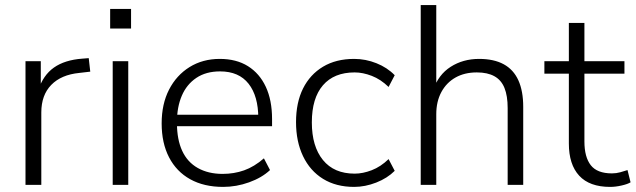

<svg xmlns="http://www.w3.org/2000/svg" viewBox="-20 -725 2493 753"><path d="M80 0V-485H140V-371H130Q149 -430 191.5 -460Q234 -490 303 -495L328 -497L334 -444L291 -439Q220 -432 181 -392Q142 -352 142 -284V0Z M412 -613V-690H494V-613ZM422 0V-485H483V0Z M855 8Q780 8 726 -22Q672 -52 643 -108Q614 -164 614 -241Q614 -317 643 -373.5Q672 -430 723.5 -462Q775 -494 842 -494Q907 -494 952.5 -465.5Q998 -437 1022.5 -384.5Q1047 -332 1047 -258V-230H658V-275H1009L993 -262Q993 -348 955 -396.5Q917 -445 843 -445Q788 -445 750 -419.5Q712 -394 693 -349.5Q674 -305 674 -247V-242Q674 -178 694.5 -133.5Q715 -89 756 -66Q797 -43 853 -43Q898 -43 937.5 -57Q977 -71 1015 -104L1039 -58Q1007 -28 957 -10Q907 8 855 8Z M1369 8Q1298 8 1247 -23.5Q1196 -55 1168.5 -112.5Q1141 -170 1141 -246Q1141 -323 1168.5 -378Q1196 -433 1247 -463.5Q1298 -494 1369 -494Q1414 -494 1456.5 -477Q1499 -460 1528 -430L1504 -384Q1473 -414 1438 -427.5Q1403 -441 1371 -441Q1290 -441 1246.5 -390.5Q1203 -340 1203 -245Q1203 -151 1246.5 -97.5Q1290 -44 1371 -44Q1403 -44 1438 -57.5Q1473 -71 1504 -101L1528 -55Q1499 -26 1455.5 -9Q1412 8 1369 8Z M1630 0V-705H1691V-372H1679Q1699 -432 1747.5 -463Q1796 -494 1859 -494Q1917 -494 1955.5 -473Q1994 -452 2013 -410Q2032 -368 2032 -306V0H1971V-301Q1971 -349 1958.5 -380Q1946 -411 1919 -426Q1892 -441 1850 -441Q1802 -441 1766.5 -421Q1731 -401 1711 -364Q1691 -327 1691 -277V0Z M2373 8Q2292 8 2251.5 -36Q2211 -80 2211 -162V-436H2115V-485H2211V-635H2272V-485H2429V-436H2272V-170Q2272 -109 2297 -77Q2322 -45 2380 -45Q2397 -45 2413 -49.5Q2429 -54 2441 -58L2453 -10Q2442 -3 2418 2.5Q2394 8 2373 8Z"/></svg>

Font: Nunito Sans 12pt ExtraLight 12pt Light
Style: Regular
Weight: 300
Version: Version 3.101;gftools[0.9.27]